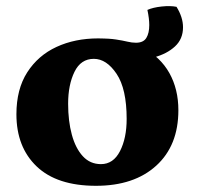

<svg xmlns="http://www.w3.org/2000/svg" viewBox="-20 -591 659 620"><path d="M290 9Q164 9 98.5 -53.5Q33 -116 33 -222Q33 -303 68 -357.5Q103 -412 162.5 -439.5Q222 -467 297 -467Q383 -467 440.5 -437Q498 -407 527 -355Q556 -303 556 -235Q556 -121 484.5 -56Q413 9 290 9ZM306 -61Q346 -61 367.5 -103Q389 -145 389 -207Q389 -304 356.5 -352.5Q324 -401 283 -401Q241 -401 220.5 -359Q200 -317 200 -256Q200 -200 212 -156Q224 -112 247.5 -86.5Q271 -61 306 -61ZM391 -395 295 -467Q332 -467 354.5 -463.5Q377 -460 391.5 -456.5Q406 -453 419 -453Q443 -453 452.5 -468.5Q462 -484 462 -510Q462 -531 456 -559Q474 -567 502 -570Q530 -573 550 -569Q571 -535 571 -503Q571 -465 545 -441Q519 -417 478 -406Q437 -395 391 -395Z"/></svg>

Font: Vollkorn ExtraBold
Style: Regular
Weight: 800
Designer: Friedrich Althausen
Foundry: Friedrich Althausen
Version: Version 5.000; ttfautohint (v1.8.3)